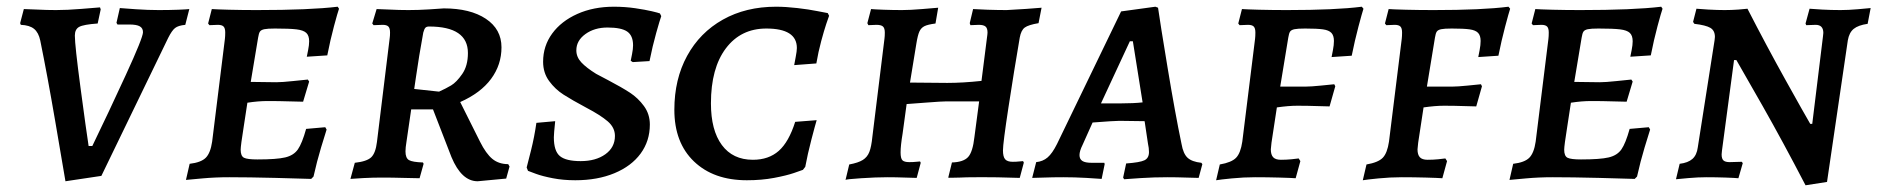

<svg xmlns="http://www.w3.org/2000/svg" viewBox="-20 -528 5593 572"><path d="M42 -454 40 -459 51 -501Q62 -501 90.5 -499.5Q119 -498 147 -498Q180 -498 222.5 -501.5Q265 -505 278 -506L280 -500L271 -458Q229 -455 216 -448Q203 -441 203 -422Q203 -393 220 -265.5Q237 -138 244 -93H255Q303 -192 354.5 -304Q406 -416 406 -432Q406 -444 396.5 -449.5Q387 -455 365 -455H330L327 -460L337 -504Q348 -503 384.5 -500.5Q421 -498 453 -498Q485 -498 510.5 -499Q536 -500 544 -501L532 -454Q511 -452 501.5 -444.5Q492 -437 481 -415L282 -4L175 12Q168 -30 144.5 -167Q121 -304 100 -407Q95 -431 81.5 -442Q68 -453 42 -454Z M747 -53Q804 -53 829.5 -59Q855 -65 867.5 -83Q880 -101 892 -144L949 -149L953 -142Q949 -130 936.5 -88.5Q924 -47 914 -2L907 5Q882 4 801 2Q720 0 663 0Q621 0 583 3.5Q545 7 534 8L545 -40Q579 -44 593 -58Q607 -72 612 -106L650 -412Q651 -420 651 -431Q651 -444 646 -449Q641 -454 629 -454L604 -453L600 -458L611 -501Q624 -500 662.5 -499Q701 -498 745 -498Q903 -498 986 -508L990 -502Q986 -491 975 -450Q964 -409 955 -363L894 -359Q895 -364 898 -379Q901 -394 901 -405Q901 -422 892.5 -430Q884 -438 863.5 -440.5Q843 -443 799 -443Q777 -443 767.5 -441Q758 -439 754.5 -434Q751 -429 749 -416L727 -284L803 -283Q820 -283 853 -286.5Q886 -290 897 -291L901 -285L883 -225Q872 -225 841.5 -226Q811 -227 778 -227Q749 -227 717 -222L706 -150Q697 -94 697 -82Q697 -63 707 -58Q717 -53 747 -53Z M1191 -106Q1188 -88 1188 -77Q1188 -57 1198.5 -51Q1209 -45 1240 -44L1242 -40L1230 3Q1217 3 1183 2Q1149 1 1118 1Q1091 1 1062 2.5Q1033 4 1024 5L1037 -43Q1073 -47 1086 -59.5Q1099 -72 1103 -105L1141 -415Q1142 -421 1142 -431Q1142 -444 1137 -449Q1132 -454 1120 -454L1093 -453L1089 -458L1102 -501Q1112 -501 1140.5 -499.5Q1169 -498 1197 -498Q1226 -498 1258 -500Q1290 -502 1302 -503Q1381 -503 1427.5 -472Q1474 -441 1474 -387Q1474 -335 1443 -293Q1412 -251 1351 -224L1410 -106Q1428 -70 1447 -54.5Q1466 -39 1494 -39L1498 -32L1488 4L1403 12Q1355 12 1325 -60L1270 -202H1205ZM1374 -370Q1374 -449 1258 -449Q1251 -449 1247.5 -445.5Q1244 -442 1241 -431Q1228 -360 1219 -297L1214 -263L1288 -255Q1308 -264 1324 -273.5Q1340 -283 1357 -307.5Q1374 -332 1374 -370Z M1553 -19 1549 -29Q1552 -40 1562 -80Q1572 -120 1578 -162L1634 -167Q1630 -129 1630 -119Q1630 -78 1648 -63Q1666 -48 1710 -48Q1755 -48 1783.5 -68.5Q1812 -89 1812 -123Q1812 -148 1790.5 -166.5Q1769 -185 1727 -207Q1684 -230 1659 -246Q1634 -262 1616 -286.5Q1598 -311 1598 -344Q1598 -391 1625 -428Q1652 -465 1700 -486.5Q1748 -508 1809 -508Q1842 -508 1872.5 -503.5Q1903 -499 1922 -494.5Q1941 -490 1946 -488L1950 -480Q1946 -469 1935 -430Q1924 -391 1915 -346L1865 -343L1859 -347Q1860 -352 1863 -367Q1866 -382 1866 -393Q1866 -422 1848.5 -434Q1831 -446 1790 -446Q1751 -446 1724 -426.5Q1697 -407 1697 -378Q1697 -358 1712 -342Q1727 -326 1756 -308Q1784 -293 1792 -289Q1832 -268 1856.5 -252Q1881 -236 1898.5 -212Q1916 -188 1916 -157Q1916 -108 1888.5 -70.5Q1861 -33 1810.5 -12Q1760 9 1694 9Q1658 9 1627 3Q1596 -3 1577 -10Q1558 -17 1553 -19Z M1989 -201Q1989 -292 2027 -361.5Q2065 -431 2133.5 -469.5Q2202 -508 2292 -508Q2321 -508 2355.5 -504Q2390 -500 2414.5 -495Q2439 -490 2446 -489L2450 -481Q2448 -476 2441.5 -456.5Q2435 -437 2426.5 -405.5Q2418 -374 2412 -339L2346 -334Q2347 -340 2350.5 -358Q2354 -376 2354 -385Q2354 -443 2263 -443Q2187 -443 2142.5 -384Q2098 -325 2098 -220Q2098 -140 2130.5 -96Q2163 -52 2223 -52Q2270 -52 2300 -78.5Q2330 -105 2349 -165L2413 -170Q2409 -157 2397.5 -113Q2386 -69 2379 -31L2372 -22Q2367 -20 2345 -12.5Q2323 -5 2286 2Q2249 9 2205 9Q2106 9 2047.5 -47Q1989 -103 1989 -201Z M2968 -80Q2968 -61 2974.5 -53.5Q2981 -46 2997 -46Q3008 -46 3016.5 -47Q3025 -48 3028 -48Q3028 -47 3029 -46Q3030 -45 3030 -43L3018 2Q3008 2 2980.5 1Q2953 0 2920 0H2890Q2856 0 2840 1Q2829 1 2817 1.5Q2805 2 2805 1L2816 -44Q2850 -45 2864 -60Q2878 -75 2883 -120L2897 -226H2800Q2786 -226 2741 -222.5Q2696 -219 2681 -218L2669 -130Q2663 -94 2663 -74Q2663 -56 2668.5 -50.5Q2674 -45 2689 -45Q2701 -45 2709.5 -46Q2718 -47 2721 -47L2723 -43L2711 2Q2702 2 2676 1Q2650 0 2624 0Q2590 0 2545 3Q2500 6 2499 8L2510 -38Q2537 -43 2550.5 -51.5Q2564 -60 2570 -75.5Q2576 -91 2579 -121L2615 -413Q2616 -420 2616 -431Q2616 -444 2610.5 -449Q2605 -454 2591 -454L2567 -453L2564 -459L2575 -501Q2585 -500 2612.5 -499Q2640 -498 2667 -498Q2691 -498 2727 -501Q2763 -504 2775 -505L2767 -458Q2744 -455 2734 -450Q2724 -445 2719 -434Q2714 -423 2710 -398L2691 -282L2802 -281Q2848 -281 2904 -287L2920 -413Q2922 -427 2922 -431Q2922 -444 2916 -449Q2910 -454 2896 -454L2871 -453L2869 -459L2879 -501Q2892 -500 2922.5 -499Q2953 -498 2979 -498Q3003 -499 3037.5 -501.5Q3072 -504 3083 -505L3074 -459Q3044 -454 3033 -446Q3022 -438 3018 -416Q3001 -317 2984.5 -209Q2968 -101 2968 -80Z M3559 -43 3562 -39 3551 2Q3541 2 3513.5 1Q3486 0 3458 0Q3418 0 3379 2.5Q3340 5 3329 6L3326 1L3335 -41Q3376 -44 3389.5 -50.5Q3403 -57 3403 -75Q3403 -87 3400 -100L3390 -167L3315 -168Q3300 -168 3235 -163L3205 -96Q3196 -78 3196 -66Q3196 -54 3204.5 -48.5Q3213 -43 3232 -43H3270L3271 -39L3262 5Q3252 4 3216.5 2Q3181 0 3148 0Q3116 0 3090 1Q3064 2 3055 2L3067 -45Q3087 -47 3101 -59Q3115 -71 3129 -99L3320 -494L3422 -508L3430 -505Q3436 -462 3458.5 -326Q3481 -190 3500 -99Q3505 -70 3518 -58Q3531 -46 3559 -43ZM3320 -220Q3357 -220 3384 -223L3355 -405H3346L3260 -220Z M3766 -83Q3766 -67 3773 -59.5Q3780 -52 3796 -52Q3812 -52 3827.5 -53.5Q3843 -55 3849 -56L3854 -48L3840 3Q3827 2 3791 1Q3755 0 3719 0Q3685 0 3649.5 3.5Q3614 7 3603 9L3614 -38Q3649 -44 3662.5 -58Q3676 -72 3681 -106L3719 -412Q3720 -420 3720 -431Q3720 -444 3715 -449Q3710 -454 3698 -454L3673 -453L3669 -458L3680 -501Q3693 -500 3731.5 -499Q3770 -498 3814 -498Q3959 -498 4037 -508L4042 -502Q4038 -490 4027 -448.5Q4016 -407 4007 -362L3947 -358Q3948 -363 3951 -378.5Q3954 -394 3954 -406Q3954 -422 3946.5 -430Q3939 -438 3921.5 -440.5Q3904 -443 3868 -443Q3846 -443 3836.5 -441Q3827 -439 3823.5 -434Q3820 -429 3818 -416L3794 -270H3870Q3885 -270 3915 -273Q3945 -276 3955 -277L3958 -271L3941 -211Q3931 -211 3903.5 -212Q3876 -213 3845 -213Q3819 -213 3784 -208L3768 -103Q3766 -87 3766 -83Z M4203 -83Q4203 -67 4210 -59.5Q4217 -52 4233 -52Q4249 -52 4264.5 -53.5Q4280 -55 4286 -56L4291 -48L4277 3Q4264 2 4228 1Q4192 0 4156 0Q4122 0 4086.5 3.5Q4051 7 4040 9L4051 -38Q4086 -44 4099.5 -58Q4113 -72 4118 -106L4156 -412Q4157 -420 4157 -431Q4157 -444 4152 -449Q4147 -454 4135 -454L4110 -453L4106 -458L4117 -501Q4130 -500 4168.5 -499Q4207 -498 4251 -498Q4396 -498 4474 -508L4479 -502Q4475 -490 4464 -448.5Q4453 -407 4444 -362L4384 -358Q4385 -363 4388 -378.5Q4391 -394 4391 -406Q4391 -422 4383.5 -430Q4376 -438 4358.5 -440.5Q4341 -443 4305 -443Q4283 -443 4273.5 -441Q4264 -439 4260.5 -434Q4257 -429 4255 -416L4231 -270H4307Q4322 -270 4352 -273Q4382 -276 4392 -277L4395 -271L4378 -211Q4368 -211 4340.5 -212Q4313 -213 4282 -213Q4256 -213 4221 -208L4205 -103Q4203 -87 4203 -83Z M4690 -53Q4747 -53 4772.5 -59Q4798 -65 4810.5 -83Q4823 -101 4835 -144L4892 -149L4896 -142Q4892 -130 4879.5 -88.5Q4867 -47 4857 -2L4850 5Q4825 4 4744 2Q4663 0 4606 0Q4564 0 4526 3.5Q4488 7 4477 8L4488 -40Q4522 -44 4536 -58Q4550 -72 4555 -106L4593 -412Q4594 -420 4594 -431Q4594 -444 4589 -449Q4584 -454 4572 -454L4547 -453L4543 -458L4554 -501Q4567 -500 4605.5 -499Q4644 -498 4688 -498Q4846 -498 4929 -508L4933 -502Q4929 -491 4918 -450Q4907 -409 4898 -363L4837 -359Q4838 -364 4841 -379Q4844 -394 4844 -405Q4844 -422 4835.5 -430Q4827 -438 4806.5 -440.5Q4786 -443 4742 -443Q4720 -443 4710.5 -441Q4701 -439 4697.5 -434Q4694 -429 4692 -416L4670 -284L4746 -283Q4763 -283 4796 -286.5Q4829 -290 4840 -291L4844 -285L4826 -225Q4815 -225 4784.5 -226Q4754 -227 4721 -227Q4692 -227 4660 -222L4649 -150Q4640 -94 4640 -82Q4640 -63 4650 -58Q4660 -53 4690 -53Z M5411 -420 5412 -430Q5412 -454 5389 -454L5361 -453L5359 -458L5371 -502Q5381 -501 5408 -499.5Q5435 -498 5463 -498Q5486 -498 5515 -500.5Q5544 -503 5553 -504L5544 -457Q5516 -453 5502.5 -442Q5489 -431 5485 -408L5423 14L5359 24Q5292 -105 5231 -212.5Q5170 -320 5153 -349H5146L5110 -79L5109 -68Q5109 -55 5114.5 -50Q5120 -45 5133 -45L5169 -46L5172 -42L5159 3Q5149 2 5121 1Q5093 0 5064 0Q5039 0 5010.5 2.5Q4982 5 4973 6L4984 -40Q5009 -43 5022 -54.5Q5035 -66 5038 -89L5088 -408L5089 -418Q5089 -437 5075.5 -445Q5062 -453 5028 -457Q5026 -459 5024 -463L5034 -502Q5042 -501 5069.5 -499.5Q5097 -498 5118 -498Q5138 -498 5159 -499.5Q5180 -501 5186 -502Q5243 -391 5299.5 -289.5Q5356 -188 5373 -159H5379Z"/></svg>

Font: Alegreya SC Medium
Style: Italic
Weight: 500
Italic angle: -7°
Designer: Juan Pablo del Peral
Foundry: Huerta Tipografica
Version: Version 2.007; ttfautohint (v1.6)